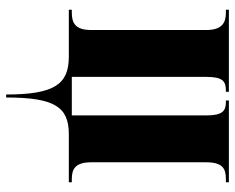

<svg xmlns="http://www.w3.org/2000/svg" viewBox="-92 -484 786 643"><g transform="rotate(90 301.5 -163.0)"><path d="M297 210H307C307 47 339 0 430 0H591V-10H580C546 -10 524 -22 524 -75V-460C524 -515 545 -526 580 -526H591V-536H317V-526H322C352 -526 367 -515 367 -460V-10H238V-460C238 -515 252 -526 284 -526H288V-536H13V-526H23C58 -526 81 -512 81 -460V-75C81 -22 58 -10 23 -10H13V0H170C262 0 297 47 297 210Z"/></g></svg>

Font: Noto Serif Display Condensed ExtraBold
Style: Regular
Weight: 800
Width: 3
Designer: Monotype Design Team
Foundry: Monotype Imaging Inc.
Version: Version 2.009